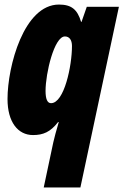

<svg xmlns="http://www.w3.org/2000/svg" viewBox="-20 -583 542 843"><path d="M172 240H333L502 -553H361L338 -487H336C320 -541 294 -563 239 -563C85 -563 13 -292 13 -148C13 -48 58 10 125 10C169 10 201 -3 235 -47H238C227 -11 218 25 214 42ZM204 -130C188 -130 180 -148 180 -184C180 -261 218 -423 265 -423C285 -423 296 -407 296 -381C296 -294 262 -130 204 -130Z"/></svg>

Font: Noto Sans UI Condensed Black
Style: Italic
Weight: 900
Width: 3
Italic angle: -192°
Designer: Monotype Design Team
Foundry: Monotype Imaging Inc.
Version: Version 1.901